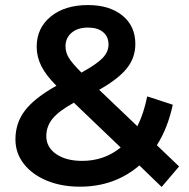

<svg xmlns="http://www.w3.org/2000/svg" viewBox="-20 -728 746 759"><path d="M619 11 531 -74Q433 10 296 10Q223 10 165 -14Q107 -38 74 -80.5Q41 -123 41 -177Q41 -242 79 -291.5Q117 -341 203 -389Q161 -431 143 -467.5Q125 -504 125 -543Q125 -617 180.5 -662.5Q236 -708 328 -708Q413 -708 464 -666.5Q515 -625 515 -554Q515 -500 481.5 -458Q448 -416 372 -373L523 -229Q548 -278 562 -347L663 -314Q643 -221 600 -154L688 -70ZM239 -545Q239 -521 252 -499.5Q265 -478 302 -441Q362 -474 385.5 -498.5Q409 -523 409 -552Q409 -583 387.5 -601Q366 -619 328 -619Q287 -619 263 -598.5Q239 -578 239 -545ZM457 -145 272 -322Q212 -289 187.5 -258.5Q163 -228 163 -190Q163 -146 202 -119Q241 -92 305 -92Q392 -92 457 -145Z"/></svg>

Font: APTA Sans SemiBold
Style: Bold
Weight: 600
Version: Version 7.200